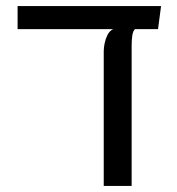

<svg xmlns="http://www.w3.org/2000/svg" viewBox="-20 -613 582 633"><path d="M38 -517V-593H511L501 -517ZM322 0V-444Q322 -456 325 -470.5Q328 -485 334.5 -498Q341 -511 353 -517H425Q418 -510 416 -495Q414 -480 414 -462V0Z"/></svg>

Font: Noto Sans Hebrew Thin
Style: Regular
Weight: 400
Version: Version 3.001